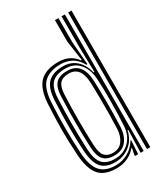

<svg xmlns="http://www.w3.org/2000/svg" viewBox="-200 -883 840 974"><g transform="rotate(-30 220.0 -396.0)"><path d="M387 0H367.5V-800H387ZM348.2 0H330.2L333.8 -132.2L329.8 -132.5Q319.8 -82.2 282.5 -52.4Q245.2 -22.5 194.8 -22.5Q142 -22.5 116 -51.9Q90 -81.2 85 -152.2Q81 -221 80.9 -294.5Q80.8 -368 85.2 -450Q89.5 -519.8 119 -548.2Q148.5 -576.8 207.8 -576.8Q254 -576.8 284.8 -548.6Q315.5 -520.5 327.5 -472.2H332L328.8 -620.5V-800H348.2ZM186.2 8Q116 8 84.2 -30Q52.5 -68 46.8 -151.8Q42 -226.2 42 -296.6Q42 -367 46.8 -450Q52 -534.5 88.1 -571.2Q124.2 -608 197.8 -608Q234 -608 260.9 -593.8Q287.8 -579.5 302 -557.2H306.8L290 -674V-800H310.5V-655.2L321.2 -523.8H315.2Q296.5 -559.5 267 -575.9Q237.5 -592.2 203.2 -592.2Q139 -592.2 104.9 -560.6Q70.8 -529 66 -450.2Q61.2 -365.8 61.5 -295Q61.8 -224.2 66 -151.2Q71.2 -72.8 100.9 -40Q130.5 -7.2 190.5 -7.2Q229 -7.2 262.9 -26.4Q296.8 -45.5 316 -79.2H320.5L315.5 0H296.8L297 -6.8L304.2 -43H300.2Q282.5 -19.8 252.2 -5.9Q222 8 186.2 8ZM203.5 -38Q254.2 -38 288.4 -72.2Q322.5 -106.5 325.2 -162.2Q328.8 -228 329.4 -303.6Q330 -379.2 326 -438.5Q321.8 -493.5 292.5 -527.2Q263.2 -561 212.2 -561Q158.5 -561 133 -535.6Q107.5 -510.2 104.5 -449.5Q100.8 -364 101 -296Q101.2 -228 104.5 -151.8Q107.5 -90.8 130.5 -64.4Q153.5 -38 203.5 -38ZM208.5 -54Q165.5 -54 145.8 -76.9Q126 -99.8 123.8 -152.5Q120.5 -228.2 120.6 -297.4Q120.8 -366.5 123.8 -450Q125.8 -500 146.4 -523.1Q167 -546.2 214.2 -546.2Q259.2 -546.2 281.9 -518.1Q304.5 -490 307 -438.8Q309.5 -384.5 309.8 -309Q310 -233.5 307 -162.2Q304.8 -115.8 280.6 -84.9Q256.5 -54 208.5 -54ZM208.8 -69.5Q246.8 -69.5 266.1 -96.1Q285.5 -122.8 287.8 -162.5Q289.2 -199.8 290 -247.5Q290.8 -295.2 290.2 -345.1Q289.8 -395 287.8 -438.8Q283 -530.5 214.5 -530.5Q179 -530.5 162.1 -512Q145.2 -493.5 143.2 -450.2Q139.8 -369.2 139.8 -298.9Q139.8 -228.5 143 -152.2Q145.2 -106.5 161.1 -88Q177 -69.5 208.8 -69.5Z"/></g></svg>

Font: Big Shoulders Inline Text SemiBold
Style: Regular
Weight: 600
Designer: Patric King
Foundry: XO Type Co
Version: Version 1.000